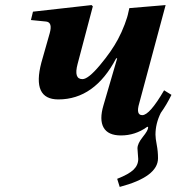

<svg xmlns="http://www.w3.org/2000/svg" viewBox="-20 -522 696 757"><path d="M102 -443 110 -476 341 -502 346 -497 286 -270Q270 -210 305 -210Q328 -210 374 -265Q420 -320 445 -367Q460 -395 471.5 -425.5Q483 -456 486 -473L490 -490L633 -502L529 -115Q515 -68 541 -68Q570 -68 627 -166L656 -148Q637 -109 614 -77Q593 -35 593 9Q593 23 598 49Q603 75 603 102Q603 175 452 215L442 183Q488 165 506.5 147Q525 129 525 105Q525 100 523.5 84.5Q522 69 522 63Q522 44 543 18Q564 -8 564 -19Q564 -24 559 -21Q513 12 457 12Q406 12 388.5 -19Q371 -50 388 -107L442 -292H438Q353 -130 210 -130Q105 -130 143 -275L176 -391Q188 -434 162 -437Z"/></svg>

Font: Lingua Franca
Style: Bold Italic
Weight: 700
Italic angle: -13°
Version: Version 1.19